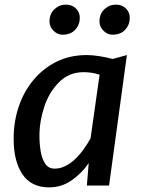

<svg xmlns="http://www.w3.org/2000/svg" viewBox="-20 -802 609 830"><path d="M192.5 8Q115.5 8 77.2 -48.2Q39 -104.5 39 -202.5Q39 -276.5 61.2 -341.8Q83.5 -407 125.2 -457Q167 -507 225 -535.5Q283 -564 355 -564Q380 -564 411 -559Q442 -554 467 -547L528.5 -564L451.5 0H355.5L363.5 -97Q333.5 -53 289.8 -22.5Q246 8 192.5 8ZM216.5 -73Q240 -73 261.8 -83.8Q283.5 -94.5 303.2 -112.8Q323 -131 340.2 -154.8Q357.5 -178.5 371.5 -204L410.5 -479Q378 -490 341 -490Q278.5 -490 235.5 -447Q192.5 -404 171.5 -340.8Q150.5 -277.5 150.5 -214.5Q150.5 -179.5 156 -147Q161.5 -114.5 175.8 -93.8Q190 -73 216.5 -73ZM250 -652Q228.5 -652 211.2 -669.2Q194 -686.5 194 -709Q194 -742 215.2 -762Q236.5 -782 265 -782Q291.5 -782 308.2 -765.5Q325 -749 325 -725Q325 -695 305.2 -673.5Q285.5 -652 250 -652ZM466 -652Q444.5 -652 427.2 -669.2Q410 -686.5 410 -709Q410 -742 431.2 -762Q452.5 -782 481 -782Q507.5 -782 524.2 -765.5Q541 -749 541 -725Q541 -695 521.2 -673.5Q501.5 -652 466 -652Z"/></svg>

Font: Koeln Type Sans
Style: Italic
Weight: 400
Italic angle: -7.5°
Designer: Eben Sorkin
Foundry: Eben Sorkin
Version: Version 2.001